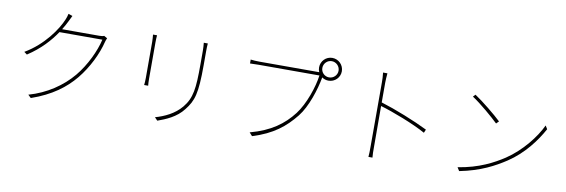

<svg xmlns="http://www.w3.org/2000/svg" viewBox="-58 -1259 5115 1736"><g transform="rotate(10 2500.0 -391.0)"><path d="M500 -773 462 -786C459 -769 450 -743 445 -732C407 -639 298 -477 128 -378L155 -358C275 -436 355 -527 410 -609H804C779 -501 714 -362 627 -257C532 -143 394 -49 231 -3L258 23C445 -42 564 -133 651 -239C738 -345 804 -482 831 -594C833 -601 839 -620 844 -629L814 -646C804 -641 793 -639 770 -639H429C447 -667 461 -694 473 -718C481 -734 491 -756 500 -773Z M1749 -741H1712C1714 -720 1716 -695 1716 -668C1716 -641 1716 -568 1716 -541C1716 -320 1705 -232 1631 -142C1568 -66 1478 -25 1394 -1L1420 26C1493 0 1590 -39 1653 -122C1723 -211 1746 -277 1746 -542C1746 -568 1746 -640 1746 -668C1746 -695 1747 -720 1749 -741ZM1284 -734H1247C1249 -719 1251 -684 1251 -667C1251 -651 1251 -365 1251 -337C1251 -309 1249 -284 1247 -271H1284C1282 -284 1281 -311 1281 -337C1281 -365 1281 -651 1281 -667C1281 -683 1282 -719 1284 -734Z M2807 -703C2807 -744 2840 -778 2881 -778C2922 -778 2956 -744 2956 -703C2956 -662 2922 -629 2881 -629C2840 -629 2807 -662 2807 -703ZM2777 -703C2777 -688 2780 -673 2786 -660H2777C2742 -660 2276 -660 2237 -660C2204 -660 2181 -662 2156 -665V-629C2181 -630 2202 -631 2236 -631C2276 -631 2738 -631 2793 -631C2779 -525 2724 -360 2649 -262C2562 -149 2450 -66 2261 -15L2288 15C2476 -43 2581 -129 2673 -244C2748 -338 2801 -505 2821 -618C2838 -606 2859 -599 2881 -599C2939 -599 2986 -645 2986 -703C2986 -761 2939 -808 2881 -808C2823 -808 2777 -761 2777 -703Z M3360 -81C3360 -46 3360 -8 3357 17H3394C3391 -8 3391 -46 3391 -81L3390 -456C3501 -424 3700 -348 3813 -285L3826 -316C3705 -376 3521 -449 3390 -489V-669C3390 -688 3392 -731 3395 -757H3355C3359 -730 3360 -690 3360 -669C3360 -586 3360 -116 3360 -81Z M4213 -705 4193 -684C4269 -635 4392 -529 4441 -481L4464 -504C4412 -554 4285 -658 4213 -705ZM4167 -31 4187 1C4380 -37 4504 -105 4603 -170C4744 -263 4844 -397 4905 -510L4886 -541C4834 -429 4721 -285 4583 -193C4490 -132 4359 -61 4167 -31Z"/></g></svg>

Font: Noto Sans CJK SC Thin
Style: Regular
Weight: 100
Designer: Ryoko NISHIZUKA 西塚涼子 (kana, bopomofo & ideographs); Paul D. Hunt (Latin, Greek & Cyrillic); Sandoll Communications 산돌커뮤니
Foundry: Adobe
Version: Version 2.004;hotconv 1.0.118;makeotfexe 2.5.65603